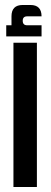

<svg xmlns="http://www.w3.org/2000/svg" viewBox="-20 -746 205 767"><path d="M33.7 1V-575.2H127.4V1ZM4.9 -600.6V-645H25.9V-680.7Q25.9 -726.1 70.8 -726.1H101.6Q146 -726.1 146 -680.7H88.4Q70.8 -680.7 70.8 -663.1Q70.8 -645 88.4 -645H146V-600.6Z"/></svg>

Font: Aswaq
Style: Regular
Weight: 400
Designer: Husham Jawad
Version: Version 1.000;November 3, 2021;FontCreator 14.0.0.2814 32-bi